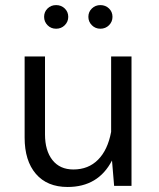

<svg xmlns="http://www.w3.org/2000/svg" viewBox="-20 -726 621 750"><path d="M152.3 -660.2Q152.3 -679.7 165.8 -692.9Q179.2 -706.1 199.2 -706.1Q219.2 -706.1 232.9 -692.9Q246.6 -679.7 246.6 -660.2Q246.6 -641.1 232.9 -627.4Q219.2 -613.8 199.2 -613.8Q179.2 -613.8 165.8 -627.4Q152.3 -641.1 152.3 -660.2ZM325.2 -660.2Q325.2 -679.7 338.9 -692.9Q352.5 -706.1 372.1 -706.1Q392.1 -706.1 405.8 -692.9Q419.4 -679.7 419.4 -660.2Q419.4 -641.1 405.8 -627.4Q392.1 -613.8 372.1 -613.8Q352.5 -613.8 338.9 -627.4Q325.2 -641.1 325.2 -660.2ZM76.2 -188.5V-505.4H155.8V-201.2Q155.8 -137.7 184.8 -100.8Q213.9 -64 266.6 -64Q325.2 -64 363 -102.1Q400.9 -140.1 414.1 -210.9V-505.4H493.7V0H425.8L417.5 -99.1Q363.8 4.4 244.1 4.4Q164.1 4.4 120.1 -46.9Q76.2 -98.1 76.2 -188.5Z"/></svg>

Font: Estedad-FD Regular
Style: FD-Regular
Weight: 400
Designer: Amin Abedi
Version: Version 7.3